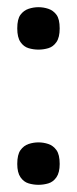

<svg xmlns="http://www.w3.org/2000/svg" viewBox="-20 -521 213 534"><path d="M87 -383Q73 -383 59.5 -387Q46 -391 37 -404Q28 -417 28 -442Q28 -468 37 -480Q46 -492 59.5 -496.5Q73 -501 87 -501Q101 -501 114.5 -496.5Q128 -492 137 -480Q146 -468 146 -442Q146 -417 137 -404Q128 -391 114.5 -387Q101 -383 87 -383ZM87 -7Q73 -7 59.5 -11Q46 -15 37 -28Q28 -41 28 -65Q28 -91 37 -103.5Q46 -116 59.5 -120.5Q73 -125 87 -125Q101 -125 114.5 -120.5Q128 -116 137 -103.5Q146 -91 146 -65Q146 -41 137 -28Q128 -15 114.5 -11Q101 -7 87 -7Z"/></svg>

Font: Matangi Medium
Style: Regular
Weight: 500
Designer: Prashant Pant
Foundry: The Graphic Ant
Version: Version 3.002